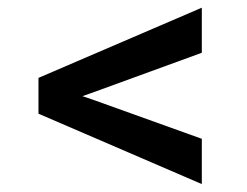

<svg xmlns="http://www.w3.org/2000/svg" viewBox="-20 -558 640 497"><path d="M225.1 -320.3 193.4 -309.1 225.1 -298.3 502.4 -198.7V-81.5L79.6 -263.7V-356.4L502.4 -538.1V-421.4Z"/></svg>

Font: TypoPRO Roboto Mono
Style: Regular
Weight: 500
Designer: Google
Version: Version 2.000986; 2015; ttfautohint (v1.3)